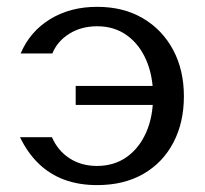

<svg xmlns="http://www.w3.org/2000/svg" viewBox="-20 -527 595 557"><path d="M261.7 10Q209.4 10 167 -5.5Q124.6 -21.1 92.4 -52.1Q60.1 -83.2 38 -129H130.6Q148 -89.5 182.1 -67.5Q216.2 -45.6 261.2 -45.6Q310.5 -45.6 347 -71.1Q383.5 -96.7 403.8 -142.3Q424.1 -188 424.1 -247.5Q424.1 -307.3 404 -353.2Q384 -399 347.6 -424.9Q311.3 -450.8 262 -450.8Q215.9 -450.8 181.2 -429.2Q146.5 -407.7 131.9 -371.9H39.9Q66.8 -435.4 125.2 -471.3Q183.6 -507.2 261.8 -507.2Q338 -507.2 394.5 -474Q451.1 -440.7 482.3 -382.2Q513.5 -323.8 513.5 -247.5Q513.5 -171.6 483 -113.5Q452.6 -55.3 396.2 -22.7Q339.8 10 261.7 10ZM199.6 -222.6V-277.7H443V-222.6Z"/></svg>

Font: Russolo 10pt ExtraLight
Style: Regular
Weight: 200
Designer: Micah Stupak-Hahn
Version: Version 1.000